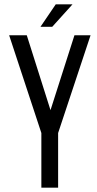

<svg xmlns="http://www.w3.org/2000/svg" viewBox="-20 -862 447 882"><path d="M313 -842 220 -739H166L236 -842ZM170 -251 22 -700H103L212 -356L322 -700H396L247 -251V0H170Z"/></svg>

Font: Bebas Neue Regular
Style: Regular
Weight: 400
Designer: Ryoichi Tsunekawa & LGV (GE)
Foundry: Free Software Foundation, Inc.
Version: Version 1.003 August 13, 2016